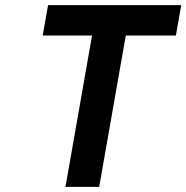

<svg xmlns="http://www.w3.org/2000/svg" viewBox="-20 -731 729 751"><path d="M668 -592 689 -711H168L147 -592H340L236 0H368L472 -592Z"/></svg>

Font: Asimov
Style: NarIt
Weight: 500
Designer: Google
Version: Version 2.000980; 2014